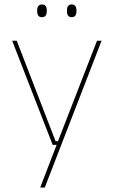

<svg xmlns="http://www.w3.org/2000/svg" viewBox="-20 -668 510 860"><path d="M229 -35.5H246.5L238 -31L414.5 -485.5H435L180.5 172H160L236.5 -26.5L241.5 -19H216L34.5 -485.5H55ZM168 -591Q157 -591 151.8 -597.8Q146.5 -604.5 146.5 -618.5V-621.5Q146.5 -634.5 151.8 -641.2Q157 -648 168 -648Q179 -648 184.2 -641.2Q189.5 -634.5 189.5 -621.5V-618.5Q189.5 -604.5 184.2 -597.8Q179 -591 168 -591ZM301.5 -591Q290.5 -591 285.2 -597.8Q280 -604.5 280 -618.5V-621.5Q280 -634.5 285.2 -641.2Q290.5 -648 301.5 -648Q312 -648 317.2 -641.2Q322.5 -634.5 322.5 -621.5V-618.5Q322.5 -604.5 317.2 -597.8Q312 -591 301.5 -591Z"/></svg>

Font: Anek Kannada Thin
Style: Regular
Weight: 250
Version: Version 1.003